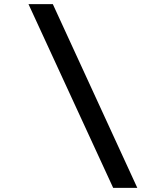

<svg xmlns="http://www.w3.org/2000/svg" viewBox="-20 -795 767 923"><path d="M640 108H524L117 -775H234Z"/></svg>

Font: DM Sans 18pt SemiBold
Style: Italic
Weight: 600
Italic angle: -10°
Designer: Colophon Foundry, Jonny Pinhorn
Foundry: Colophon Foundry
Version: Version 4.004;gftools[0.9.30]